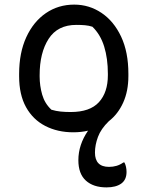

<svg xmlns="http://www.w3.org/2000/svg" viewBox="-20 -563 640 833"><path d="M320 132Q320 65 362 4Q332 11 298 11Q230 11 176.5 -16.5Q123 -44 93 -98Q63 -152 63 -232V-242Q63 -334 94 -401.5Q125 -469 179 -506Q233 -543 302 -543Q367 -543 420.5 -507Q474 -471 505.5 -404Q537 -337 537 -243V-233Q537 -168 514.5 -118Q492 -68 452 -37Q418 -4 405 31Q392 66 392 99Q392 161 453 161Q470 161 485.5 156.5Q501 152 515 142H520Q529 160 529 183Q529 217 506 233.5Q483 250 442 250Q385 250 352.5 220.5Q320 191 320 132ZM311 -455Q230 -455 191 -394.5Q152 -334 152 -237V-231Q152 -191 163 -152.5Q174 -114 203 -87Q223 -81 243 -79Q263 -77 287 -77Q370 -77 409 -119.5Q448 -162 448 -237V-243Q448 -309 432 -361Q416 -413 381 -447Q366 -452 349 -453.5Q332 -455 311 -455Z"/></svg>

Font: Recursive Mn Csl St
Style: Regular
Weight: 400
Monospace: yes
Version: Version 1.079;hotconv 1.0.112;makeotfexe 2.5.65598; ttfautoh